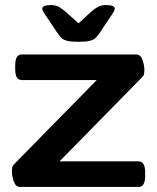

<svg xmlns="http://www.w3.org/2000/svg" viewBox="-20 -738 620 758"><path d="M59 0Q42 0 34.5 -21.5Q27 -43 27 -61Q27 -67 28 -75.5Q29 -84 39 -93L362 -422H66Q40 -422 40 -465V-480Q40 -523 66 -523H518Q535 -523 542.5 -501.5Q550 -480 550 -462Q550 -456 549 -447.5Q548 -439 538 -430L215 -101H527Q553 -101 553 -58V-43Q553 0 527 0ZM398 -718Q418 -718 425.5 -714Q433 -710 433 -704Q433 -696 419 -676L370 -603Q363 -593 355.5 -586.5Q348 -580 333.5 -576.5Q319 -573 290 -573Q261 -573 246.5 -576.5Q232 -580 224.5 -586.5Q217 -593 210 -603L161 -676Q147 -696 147 -704Q147 -710 154.5 -714Q162 -718 182 -718Q200 -718 212.5 -711Q225 -704 241 -690L290 -646L338 -690Q354 -704 366.5 -711Q379 -718 398 -718Z"/></svg>

Font: Asap Expanded SemiBold
Style: Regular
Weight: 600
Width: 7
Designer: Pablo Cosgaya
Foundry: Omnibus-Type
Version: Version 3.001; ttfautohint (v1.8.4.7-5d5b)